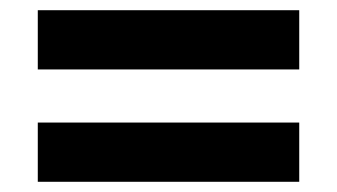

<svg xmlns="http://www.w3.org/2000/svg" viewBox="-20 -442 660 376"><path d="M54 -422H566V-306H54ZM54 -202H566V-86H54Z"/></svg>

Font: Sarabun ExtraBold
Style: Regular
Weight: 800
Version: Version 1.000; ttfautohint (v1.6)